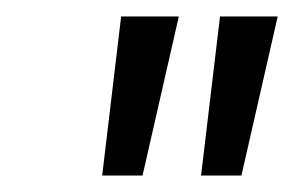

<svg xmlns="http://www.w3.org/2000/svg" viewBox="-20 -815 357 233"><path d="M127 -795H197L153 -602H104ZM247 -795H317L273 -602H224Z"/></svg>

Font: SVN-Poppins Light
Style: Italic
Weight: 300
Italic angle: -10°
Designer: Ninad Kale (Devanagari), Jonny Pinhorn (Latin)
Foundry: Indian Type Foundry
Version: Version 3.002 2017; ttfautohint (v1.8.3)